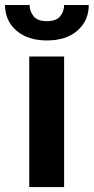

<svg xmlns="http://www.w3.org/2000/svg" viewBox="-53 -757 379 777"><path d="M206.5 -528.3V0H65.4V-528.3ZM206.5 -736.8H306.2Q306.2 -673.3 260.5 -633.3Q214.8 -593.3 137.2 -593.3Q59.1 -593.3 13.2 -633.3Q-32.7 -673.3 -32.7 -736.8H66.9Q66.9 -711.4 82.8 -691.4Q98.6 -671.4 137.2 -671.4Q174.8 -671.4 190.7 -691.4Q206.5 -711.4 206.5 -736.8Z"/></svg>

Font: Vazirmatn RD UI
Style: Bold
Weight: 700
Designer: Saber Rastikerdar
Foundry: Saber Rastikerdar
Version: Version 33.003